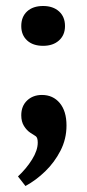

<svg xmlns="http://www.w3.org/2000/svg" viewBox="-20 -449 290 641"><path d="M65 172 40 140Q68 114 87 83.5Q106 53 106 27Q106 10 99 5.5Q92 1 81 -6Q69 -14 60 -28.5Q51 -43 51 -64Q51 -95 70.5 -113.5Q90 -132 120 -132Q157 -132 179.5 -105Q202 -78 202 -30Q202 15 182 54Q162 93 131 123Q100 153 65 172ZM197 -362Q197 -332 177 -314Q157 -296 124 -296Q90 -296 70.5 -314Q51 -332 51 -362Q51 -393 70.5 -411Q90 -429 124 -429Q157 -429 177 -411Q197 -393 197 -362Z"/></svg>

Font: Yrsa
Style: Regular
Weight: 400
Designer: Anna Giedrys (Yrsa+Rasa design), David Brezina (Yrsa art-direction, Rasa art-direction, design)
Foundry: Rosetta Type Foundry
Version: Version 2.004